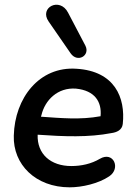

<svg xmlns="http://www.w3.org/2000/svg" viewBox="-20 -791 580 821"><path d="M278 10C331 10 401 -6 447 -37C498 -71 465 -146 407 -112C370 -90 327 -81 285 -81C197 -81 138 -132 141 -215C254 -207 359 -203 457 -222C478 -225 502 -234 505 -261C517 -373 471 -487 307 -497C148 -508 43 -372 39 -211C35 -88 132 10 278 10ZM188 -699 282 -563C311 -521 367 -553 345 -596L271 -737C236 -805 146 -759 188 -699ZM155 -292 157 -298C172 -363 227 -418 305 -412C385 -404 416 -356 410 -294C324 -278 241 -286 155 -292Z"/></svg>

Font: SN Pro Semibold
Style: Italic
Weight: 600
Italic angle: -9°
Designer: Tobias Whetton
Foundry: Supernotes
Version: Version 1.001;Glyphs 3.2 (3249)